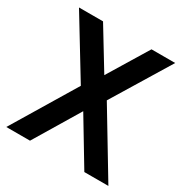

<svg xmlns="http://www.w3.org/2000/svg" viewBox="-162 -830 924 961"><g transform="rotate(30 300.0 -350.0)"><path d="M5 0H142L299 -261L456 0H595L374 -367L577 -700H440L300 -470L160 -700H21L225 -365Z"/></g></svg>

Font: CommitMonoV142 ExtLt
Style: Regular
Weight: 200
Monospace: yes
Designer: Eigil Nikolajsen
Foundry: Eigil Nikolajsen
Version: Version 1.142